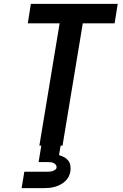

<svg xmlns="http://www.w3.org/2000/svg" viewBox="-20 -755 640 995"><path d="M184 0 289 -634H124L140 -735H590L574 -634H409L304 0ZM92 220 106 135H221Q228 135 236 134.5Q244 134 251 132Q258 130 265 125.5Q272 121 273 114Q274 106 270 100Q266 94 259 90.5Q252 87 245 86Q238 85 230 85H180L194 0H294L286 49Q300 53 312.5 59.5Q325 66 333.5 77Q342 88 344.5 102.5Q347 117 345 132Q343 146 336 160Q329 174 317.5 184.5Q306 195 292.5 202Q279 209 265 213Q251 217 236 218.5Q221 220 207 220Z"/></svg>

Font: Iosevka Extended Oblique
Style: Bold
Weight: 700
Width: 7
Italic angle: -9°
Monospace: yes
Designer: Belleve Invis
Foundry: Belleve Invis
Version: Version 32.5.0; ttfautohint (v1.8.4)